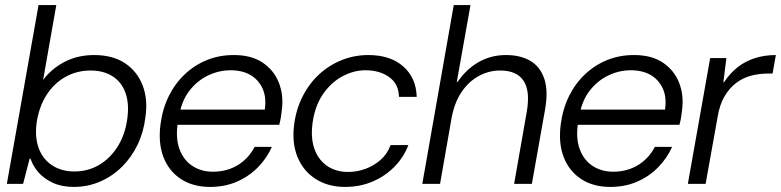

<svg xmlns="http://www.w3.org/2000/svg" viewBox="-20 -725 3079 757"><path d="M271 12Q224 12 189 -4Q154 -20 132 -45Q110 -70 100 -100H97L71 0H7L132 -705H202L150 -410Q183 -454 234.5 -481Q286 -508 351 -508Q424 -508 472.5 -476Q521 -444 542.5 -388Q564 -332 553 -261Q546 -203 522 -153.5Q498 -104 460.5 -67Q423 -30 374.5 -9Q326 12 271 12ZM273 -49Q328 -49 372 -75.5Q416 -102 445 -149Q474 -196 482 -258Q490 -317 474.5 -359.5Q459 -402 423.5 -424.5Q388 -447 337 -447Q283 -447 237.5 -421.5Q192 -396 162.5 -349Q133 -302 124 -238Q117 -181 133.5 -138.5Q150 -96 186.5 -72.5Q223 -49 273 -49Z M808 12Q741 12 693.5 -19Q646 -50 624.5 -105.5Q603 -161 613 -236Q621 -297 646 -347Q671 -397 709.5 -433Q748 -469 796.5 -488.5Q845 -508 902 -508Q972 -508 1016.5 -477.5Q1061 -447 1080 -397.5Q1099 -348 1091 -290Q1090 -278 1087.5 -263Q1085 -248 1081 -233H666L676 -293H1024Q1031 -342 1015 -376.5Q999 -411 967 -429.5Q935 -448 889 -448Q844 -448 801.5 -428Q759 -408 728.5 -369.5Q698 -331 687 -274L682 -247Q671 -182 687.5 -137.5Q704 -93 739 -70.5Q774 -48 819 -48Q875 -48 917.5 -74Q960 -100 984 -146H1052Q1032 -101 996.5 -65Q961 -29 913.5 -8.5Q866 12 808 12Z M1340 12Q1274 12 1225 -19Q1176 -50 1153 -106Q1130 -162 1140 -236Q1148 -296 1174 -346.5Q1200 -397 1239.5 -433Q1279 -469 1328.5 -488.5Q1378 -508 1432 -508Q1519 -508 1570 -463Q1621 -418 1623 -343H1553Q1552 -394 1514.5 -421Q1477 -448 1421 -448Q1374 -448 1329 -423.5Q1284 -399 1252.5 -352.5Q1221 -306 1212 -238Q1206 -191 1214.5 -155.5Q1223 -120 1243 -95.5Q1263 -71 1291 -59Q1319 -47 1351 -47Q1388 -47 1421.5 -59.5Q1455 -72 1481 -95Q1507 -118 1520 -153H1590Q1572 -105 1535 -67.5Q1498 -30 1448.5 -9Q1399 12 1340 12Z M1645 0 1769 -705H1835L1781 -402H1784Q1820 -454 1868.5 -481Q1917 -508 1975 -508Q2032 -508 2071 -485Q2110 -462 2126 -414.5Q2142 -367 2129 -293L2077 0H2007L2057 -285Q2071 -367 2044 -407Q2017 -447 1952 -447Q1907 -447 1867 -425Q1827 -403 1799 -361Q1771 -319 1760 -257L1715 0Z M2386 12Q2319 12 2271.5 -19Q2224 -50 2202.5 -105.5Q2181 -161 2191 -236Q2199 -297 2224 -347Q2249 -397 2287.5 -433Q2326 -469 2374.5 -488.5Q2423 -508 2480 -508Q2550 -508 2594.5 -477.5Q2639 -447 2658 -397.5Q2677 -348 2669 -290Q2668 -278 2665.5 -263Q2663 -248 2659 -233H2244L2254 -293H2602Q2609 -342 2593 -376.5Q2577 -411 2545 -429.5Q2513 -448 2467 -448Q2422 -448 2379.5 -428Q2337 -408 2306.5 -369.5Q2276 -331 2265 -274L2260 -247Q2249 -182 2265.5 -137.5Q2282 -93 2317 -70.5Q2352 -48 2397 -48Q2453 -48 2495.5 -74Q2538 -100 2562 -146H2630Q2610 -101 2574.5 -65Q2539 -29 2491.5 -8.5Q2444 12 2386 12Z M2692 0 2780 -496H2844L2832 -401H2835Q2857 -435 2887 -459Q2917 -483 2955.5 -495.5Q2994 -508 3039 -508L3026 -435H3007Q2973 -435 2941 -426.5Q2909 -418 2882.5 -398Q2856 -378 2836.5 -345Q2817 -312 2809 -262L2762 0Z"/></svg>

Font: DM Sans 36pt Light
Style: Italic
Weight: 300
Italic angle: -10°
Designer: Colophon Foundry, Jonny Pinhorn
Foundry: Colophon Foundry
Version: Version 4.004;gftools[0.9.30]